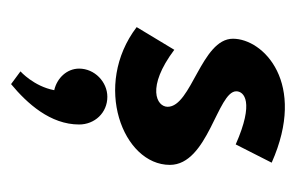

<svg xmlns="http://www.w3.org/2000/svg" viewBox="-114 -224 535 347"><g transform="rotate(90 153.5 -50.5)"><path d="M70 -98 29 -30C134 50 278 -5 278 -90C278 -159 145 -176 145 -210C145 -224 164 -243 241 -209L274 -274C130 -338 50 -259 50 -204C50 -147 173 -129 173 -86C173 -66 138 -47 70 -98ZM155 23C128 23 104 46 104 74C104 96 121 114 143 119C136 156 109 180 109 180L132 197C167 168 205 126 205 74C205 46 184 23 155 23Z"/></g></svg>

Font: Hussar Tani
Style: Bold
Weight: 700
Foundry: Cannot Into Space Fonts
Version: Version 0.92